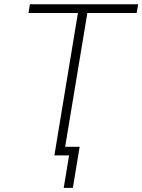

<svg xmlns="http://www.w3.org/2000/svg" viewBox="-20 -748 685 924"><path d="M117.2 -685.5 124 -727.5H645L637.7 -685.5H400.4L286.6 0H241.7L355 -685.5ZM286.6 156.2 312.5 0H265.1L272 -41.5H363.3L330.6 156.2Z"/></svg>

Font: Inter 20pt ExtraLight
Style: Italic
Weight: 250
Italic angle: -9.3988°
Version: Version 4.001;git-66647c0bb